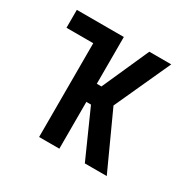

<svg xmlns="http://www.w3.org/2000/svg" viewBox="-123 -659 796 789"><g transform="rotate(30 275.0 -265.0)"><path d="M475 0H371L272 -222H250V0H154V-445H27V-530H250V-308H272L371 -530H475L354 -265Z"/></g></svg>

Font: Lode Dark
Style: Bold
Weight: 700
Monospace: yes
Designer: Belleve Invis
Foundry: Belleve Invis
Version: Version 29.2.0; ttfautohint (v1.8.3)